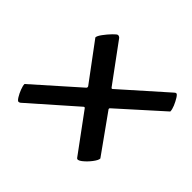

<svg xmlns="http://www.w3.org/2000/svg" viewBox="-101 -547 612 612"><g transform="rotate(45 205.5 -240.5)"><path d="M43 -52.7Q39.1 -52.7 32.7 -63Q26.4 -73.2 21.5 -85.9Q16.6 -98.6 16.6 -106.4L164.1 -237.3Q166 -239.3 166 -240.2Q166 -244.1 165 -245.1L71.3 -371.1Q71.3 -377.9 81.1 -391.1Q90.8 -404.3 102.1 -416Q113.3 -427.7 117.2 -427.7Q122.1 -427.7 126 -423.8L220.7 -294.9Q223.6 -291 226.6 -293.9L374 -424.8Q377 -427.7 379.9 -427.7Q383.8 -427.7 390.1 -417.5Q396.5 -407.2 401.9 -394.5Q407.2 -381.8 407.2 -373L263.7 -244.1Q261.7 -242.2 262.7 -239.3L355.5 -109.4Q355.5 -101.6 344.2 -86.9Q333 -72.3 319.8 -62Q306.6 -51.8 301.8 -58.6L207 -187.5Q205.1 -189.5 204.1 -189.5Q202.1 -189.5 200.2 -187.5L52.7 -57.6Q47.9 -52.7 43 -52.7Z"/></g></svg>

Font: Crimson Text
Style: Bold Italic
Weight: 700
Italic angle: -11°
Designer: Sebastian Kosch
Foundry: Sebastian Kosch
Version: Version 1.100; ttfautohint (v1.8.4)